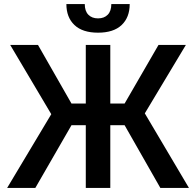

<svg xmlns="http://www.w3.org/2000/svg" viewBox="-20 -920 960 940"><path d="M231 -361 30 -700H166L330 -413H400V-700H520V-413H590L756 -700H890L689 -365L905 0H765L590 -307H520V0H400V-307H330L153 0H15ZM460 -760Q384 -760 344.5 -797.5Q305 -835 305 -900H395Q395 -866 412.5 -848Q430 -830 460 -830Q490 -830 507.5 -848Q525 -866 525 -900H615Q615 -835 575.5 -797.5Q536 -760 460 -760Z"/></svg>

Font: PT Root UI Bold
Style: Regular
Weight: 700
Designer: Vitaly Kuzmin
Foundry: ParaType Ltd.
Version: Version 2.000G